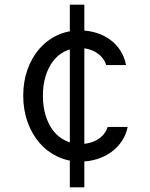

<svg xmlns="http://www.w3.org/2000/svg" viewBox="-20 -680 640 820"><path d="M278.2 120H340.2V-660H309.2H278.2ZM440 -138Q429 -104.2 397.6 -84.7Q366.2 -65.2 324 -65.2Q288 -65.2 258.1 -80.1Q228.2 -95 207.3 -122Q186.4 -149 174.8 -187.2Q163.2 -225.4 163.2 -271.6Q163.2 -316.8 174.6 -354.2Q186 -391.6 206.4 -418.4Q226.8 -445.2 255.5 -460Q284.2 -474.8 319.8 -474.8Q361 -474.8 391.8 -455.3Q422.6 -435.8 433.8 -402H518.2Q512.2 -435 495.1 -462.4Q478 -489.8 452 -509.3Q426 -528.8 392.6 -539.4Q359.2 -550 321.2 -550Q268.4 -550 224.1 -529.2Q179.8 -508.4 147.7 -471.1Q115.6 -433.8 97.4 -382.8Q79.2 -331.8 79.2 -271.2Q79.2 -210.8 97.6 -159.3Q116 -107.8 148.4 -70.1Q180.8 -32.4 225.6 -11.2Q270.4 10 323.2 10Q360.8 10 394.8 -0.6Q428.8 -11.2 455.5 -30.7Q482.2 -50.2 500.5 -77.6Q518.8 -105 525.2 -138Z"/></svg>

Font: CommitMonoV142 ExtLt
Style: Regular
Weight: 200
Monospace: yes
Designer: Eigil Nikolajsen
Foundry: Eigil Nikolajsen
Version: Version 1.142